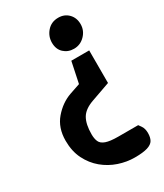

<svg xmlns="http://www.w3.org/2000/svg" viewBox="-177 -602 715 837"><g transform="rotate(-30 180.5 -183.5)"><path d="M246 164Q206 164 166 150.5Q126 137 93.5 110Q61 83 41 43Q21 3 21 -50Q21 -115 57.5 -157.5Q94 -200 142 -217L195 -235L217 -340H307V-176L211 -142Q166 -126 149.5 -97Q133 -68 133 -18Q133 4 139.5 19Q146 34 167 41.5Q188 49 229 49H329Q329 49 339 63Q349 77 349 100Q349 122 341 136Q333 150 310.5 157Q288 164 246 164ZM254 -379Q224 -379 203.5 -398Q183 -417 183 -450Q183 -482 204.5 -506.5Q226 -531 261 -531Q292 -531 312 -510.5Q332 -490 332 -458Q332 -426 309 -402.5Q286 -379 254 -379Z"/></g></svg>

Font: Faustina VF Beta
Style: Regular
Weight: 400
Designer: Alfonso Garcia
Foundry: Omnibus-Type
Version: Version 1.006